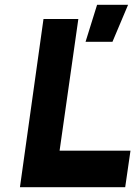

<svg xmlns="http://www.w3.org/2000/svg" viewBox="-20 -779 563 799"><path d="M336 -605H448L513 -759H384ZM63 0H501L523 -152H228L306 -700H161Z"/></svg>

Font: Unageo
Style: ExtraBold-Italic
Weight: 800
Designer: Richard Sepsi
Foundry: Richard Sepsi
Version: Version 2.000